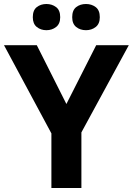

<svg xmlns="http://www.w3.org/2000/svg" viewBox="-20 -940 664 960"><path d="M312 -420 461 -714H624L387 -278V0H237V-273L0 -714H164ZM144 -854Q144 -889 164 -904.5Q184 -920 212 -920Q240 -920 260.5 -904.5Q281 -889 281 -854Q281 -821 260.5 -805Q240 -789 212 -789Q184 -789 164 -805Q144 -821 144 -854ZM341 -854Q341 -889 361 -904.5Q381 -920 410 -920Q438 -920 458.5 -904.5Q479 -889 479 -854Q479 -821 458.5 -805Q438 -789 410 -789Q381 -789 361 -805Q341 -821 341 -854Z"/></svg>

Font: Noto Sans Balinese
Style: Bold
Weight: 700
Designer: Aditya Bayu, David Williams
Foundry: David Williams
Version: Version 2.005; ttfautohint (v1.8.4.7-5d5b)